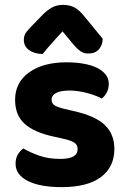

<svg xmlns="http://www.w3.org/2000/svg" viewBox="-20 -753 523 789"><path d="M450 -141Q450 -67 395 -25.5Q340 16 233 16Q191 16 156.5 10Q122 4 97 -8Q72 -20 58 -38Q44 -56 44 -80Q44 -102 53 -117.5Q62 -133 76 -143Q105 -126 142 -113Q179 -100 228 -100Q299 -100 299 -140Q299 -157 286.5 -166Q274 -175 244 -182L204 -191Q122 -208 82 -243.5Q42 -279 42 -343Q42 -414 99.5 -455.5Q157 -497 254 -497Q290 -497 322 -491.5Q354 -486 377 -475Q400 -464 413.5 -447.5Q427 -431 427 -409Q427 -389 419 -373.5Q411 -358 398 -348Q390 -353 374.5 -359Q359 -365 341 -370Q323 -375 303 -378Q283 -381 266 -381Q231 -381 211.5 -371.5Q192 -362 192 -343Q192 -329 203 -321Q214 -313 243 -306L281 -297Q372 -277 411 -239Q450 -201 450 -141ZM237 -624Q224 -610 213.5 -598.5Q203 -587 193.5 -576Q184 -565 174.5 -554.5Q165 -544 155 -531Q120 -532 99 -547.5Q78 -563 78 -589Q78 -608 88 -621Q98 -634 118 -654L157 -694Q174 -711 193.5 -722Q213 -733 239 -733Q263 -733 283 -724Q303 -715 328 -684L402 -594Q402 -569 387 -551Q372 -533 342 -533Q324 -533 310 -543Q296 -553 282 -570Z"/></svg>

Font: Baloo Chettan 2
Style: Bold
Weight: 700
Designer: Maithili Shingre, Unnati Kotecha and Ek Type
Foundry: Ek Type
Version: Version 1.640;hotconv 1.0.111;makeotfexe 2.5.65597; ttfautoh